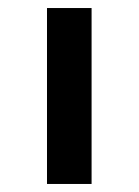

<svg xmlns="http://www.w3.org/2000/svg" viewBox="-20 -523 345 478"><path d="M97 -65V-503H208V-65Z"/></svg>

Font: FiraGO Medium
Style: Regular
Weight: 500
Designer: bBox Type
Foundry: bBox Type GmbH
Version: Version 1.001;PS 001.001;hotconv 1.0.88;makeotf.lib2.5.64775